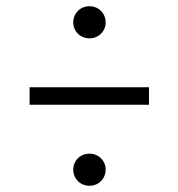

<svg xmlns="http://www.w3.org/2000/svg" viewBox="-20 -666 572 616"><path d="M267 -646C237 -646 215 -623 215 -594C215 -566 237 -543 267 -543C297 -543 319 -566 319 -594C319 -623 297 -646 267 -646ZM75 -330H458V-386H75ZM267 -173C237 -173 215 -150 215 -122C215 -93 237 -70 267 -70C297 -70 319 -93 319 -122C319 -150 297 -173 267 -173Z"/></svg>

Font: Glow Sans SC Normal
Style: Regular
Weight: 400
Designer: Ryoko NISHIZUKA (kana, bopomofo & ideographs); Paul D. Hunt (Latin, Greek & Cyrillic); Sandoll Communications, Soo-young
Version: Version 0.93